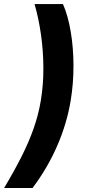

<svg xmlns="http://www.w3.org/2000/svg" viewBox="-56 -788 448 948"><path d="M-35.8 140.4Q14.6 56.1 51 -16.2Q87.4 -88.5 110.9 -156Q134.4 -223.5 145.7 -292.4Q158.5 -369.8 158.2 -452.2Q157.9 -534.6 146.6 -615.3Q135.3 -696 114.6 -767.8H254.9Q279.9 -710.9 293.2 -631.7Q306.6 -552.4 306.8 -464.4Q307.1 -376.3 293.1 -292.2Q274.5 -178.6 226.6 -68.4Q178.8 41.9 104.5 140.4Z"/></svg>

Font: Inter
Style: Italic
Weight: 400
Italic angle: -9.3988°
Designer: Rasmus Andersson
Foundry: rsms
Version: Version 4.001;git-66647c0bb